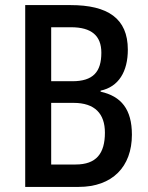

<svg xmlns="http://www.w3.org/2000/svg" viewBox="-20 -734 583 754"><path d="M257 -714H79V0H289C421 0 498 -79 498 -205C498 -305 456 -356 375 -374V-378C446 -393 482 -453 482 -539C482 -662 403 -714 257 -714ZM264 -415H181V-627H259C339 -627 378 -594 378 -527C378 -452 346 -415 264 -415ZM181 -330H269C353 -330 392 -287 392 -213C392 -131 358 -88 277 -88H181Z"/></svg>

Font: Noto Sans Tamil Condensed Medium
Style: Regular
Weight: 500
Width: 3
Designer: Jelle Bosma - Monotype Design Team
Foundry: Monotype Imaging Inc.
Version: Version 2.004